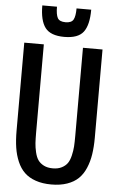

<svg xmlns="http://www.w3.org/2000/svg" viewBox="-70 -1167 750 1222"><g transform="rotate(5 305.5 -556.0)"><path d="M461.9 -1121.1Q461.9 -1023.4 428 -978.5Q394 -933.6 305.7 -933.6Q218.3 -933.6 183.8 -979Q149.4 -1024.4 149.4 -1121.1H243.2Q243.2 -1071.3 255.1 -1049.3Q267.1 -1027.3 305.7 -1027.3Q344.2 -1027.3 356.2 -1049.6Q368.2 -1071.8 368.2 -1121.1ZM555.7 -312.5Q555.7 -252.4 548.3 -204.8Q541 -157.2 523.4 -116.2Q505.9 -75.2 477.8 -48.1Q449.7 -21 406.2 -5.9Q362.8 9.3 305.7 9.3Q248.5 9.3 205.1 -5.9Q161.6 -21 133.5 -48.1Q105.5 -75.2 87.9 -116.2Q70.3 -157.2 63 -204.8Q55.7 -252.4 55.7 -312.5V-875H180.7V-312.5Q180.7 -272 182.4 -244.6Q184.1 -217.3 191.4 -186.3Q198.7 -155.3 211.7 -136.7Q224.6 -118.2 248.3 -106Q272 -93.8 305.7 -93.8Q339.4 -93.8 363 -106Q386.7 -118.2 399.7 -136.7Q412.6 -155.3 419.9 -186.3Q427.2 -217.3 429 -244.6Q430.7 -272 430.7 -312.5V-875H555.7Z"/></g></svg>

Font: OswaldRegular
Style: Regular
Weight: 400
Designer: vernon adams
Foundry: vernon adams
Version: Version 1.000